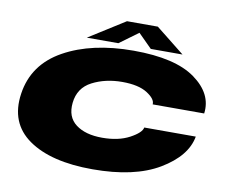

<svg xmlns="http://www.w3.org/2000/svg" viewBox="-88 -946 1260 1061"><g transform="rotate(10 542.0 -415.5)"><path d="M495 4Q261 4 135.5 -84Q10 -172 34.5 -339Q59 -507 215.5 -594Q372 -681 606 -681Q840 -681 952.2 -600Q1064.5 -519 1049.5 -407H760.5Q764 -437 715 -468.5Q666 -500 574 -500Q480 -500 406.2 -462Q332.5 -424 323.5 -339Q315 -258.5 369 -217.8Q423 -177 517 -177Q608 -177 669.8 -210Q731.5 -243 737 -273H1026Q1006 -161 867.5 -78.5Q729 4 495 4ZM338 -707 541 -835H714L875 -707H697L620 -784L515 -707Z"/></g></svg>

Font: Anybody UltraExpanded Black
Style: Italic
Weight: 900
Width: 9
Italic angle: -10°
Designer: Tyler Finck
Foundry: Etcetera Type Company
Version: Version 1.010; ttfautohint (v1.8.3) -l 8 -r 50 -G 200 -x 14 